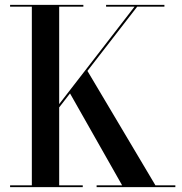

<svg xmlns="http://www.w3.org/2000/svg" viewBox="-20 -770 750 790"><path d="M127 -217 533.5 -742.5H416.5V-750H656.5V-742.5H544.5L137.5 -217ZM21.5 0V-7.5H111V-742.5H21.5V-750H323V-742.5H223.5V-7.5H320.5V0ZM377.5 0V-7.5H482.5L264.5 -392L337.5 -482L619.5 -7.5H701.5V0Z"/></svg>

Font: BodoniModa_28ptMedium
Style: Regular
Weight: 500
Designer: Owen Earl
Foundry: indestructible type
Version: Version 2.004